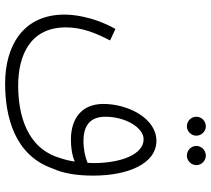

<svg xmlns="http://www.w3.org/2000/svg" viewBox="-57 -579 824 750"><g transform="rotate(90 355.0 -204.0)"><path d="M588 -522C608 -522 625 -539 625 -559C625 -579 608 -596 588 -596C567 -596 550 -579 550 -559C550 -539 567 -522 588 -522ZM474 -522C493 -522 510 -539 510 -559C510 -579 493 -596 474 -596C452 -596 436 -579 436 -559C436 -539 452 -522 474 -522ZM306 188C436 188 586 151 638 3C657 -38 666 -92 666 -156C666 -293 619 -403 530 -403C442 -403 386 -292 386 -196C386 -110 444 -69 526 -69C554 -69 586 -73 611 -84C608 -62 603 -43 597 -26C559 104 427 137 314 137C195 137 87 89 87 -49C87 -113 109 -166 138 -222L93 -243C41 -149 37 -69 37 -44C37 120 162 188 306 188ZM436 -204C436 -281 478 -353 524 -353C583 -353 617 -265 617 -158C617 -150 616 -141 616 -134C592 -124 561 -118 532 -118C483 -118 436 -134 436 -204Z"/></g></svg>

Font: Noto Sans Arabic UI Cn Lt
Style: Regular
Weight: 300
Width: 3
Designer: Monotype Design Team, Nadine Chahine and Nizar Qandah
Foundry: Monotype Imaging Inc.
Version: Version 2.010